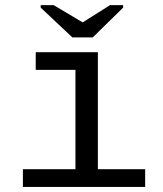

<svg xmlns="http://www.w3.org/2000/svg" viewBox="-20 -733 640 753"><path d="M363.8 -69.3H549.3V0H69.8V-69.3H275.9V-459H120.1V-528.3H363.8ZM343.8 -586.4H263.7L139.6 -703.1V-712.9H190.4L303.7 -645.5H304.7L411.6 -712.9H462.9V-703.1Z"/></svg>

Font: Cousine
Style: Regular
Weight: 400
Monospace: yes
Designer: Steve Matteson
Foundry: Monotype Imaging Inc.
Version: Version 1.21